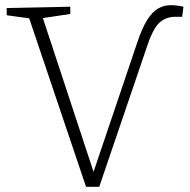

<svg xmlns="http://www.w3.org/2000/svg" viewBox="-20 -721 735 743"><path d="M313 2 93 -650 6 -662V-690L252 -695V-667L146 -651L342 -56L511 -556Q530 -613 550 -644.5Q570 -676 592.5 -688.5Q615 -701 641 -701Q652 -701 664.5 -699.5Q677 -698 690 -695L685 -656H662Q626 -657 600.5 -636.5Q575 -616 552 -550L364 2Z"/></svg>

Font: Bitter Light
Style: Regular
Weight: 300
Designer: Sol Matas, and Bitter project Authors
Foundry: Sol Matas
Version: Version 2.001